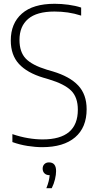

<svg xmlns="http://www.w3.org/2000/svg" viewBox="-20 -769 515 1015"><path d="M203 9Q167 9 125.5 2.5Q84 -4 45.5 -18V-60Q88 -45.5 128.2 -38.8Q168.5 -32 205.5 -32Q391.5 -32 391.5 -189Q391.5 -255 356 -290Q320.5 -325 239 -349.5L208.5 -358.5Q123.5 -384 80.2 -431Q37 -478 37 -555Q37 -645.5 95.8 -697.2Q154.5 -749 269 -749Q304 -749 341.5 -744Q379 -739 409 -729V-686.5Q373.5 -698 338.8 -703Q304 -708 268 -708Q174.5 -708 128.8 -669Q83 -630 83 -558Q83 -494 116.2 -459.2Q149.5 -424.5 228 -400.5L259 -391.5Q349 -364.5 393.5 -317Q438 -269.5 438 -191.5Q438 -95 377 -43Q316 9 203 9ZM225 226Q233.5 205 237.5 188.2Q241.5 171.5 242.5 157H241Q225 157 215.2 147.5Q205.5 138 205.5 122.5Q205.5 108 214.5 98.8Q223.5 89.5 239 89.5Q276.5 89.5 276.5 135.5Q276.5 154 270.8 178.5Q265 203 253.5 226Z"/></svg>

Font: Encode Sans SmCnd XLt
Style: Regular
Weight: 200
Width: 4
Designer: Multiple Designers
Foundry: Impallari Type
Version: Version 3.002; ttfautohint (v1.8.3) -l 8 -r 50 -G 200 -x 14 